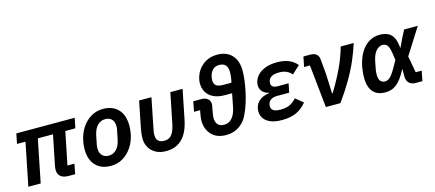

<svg xmlns="http://www.w3.org/2000/svg" viewBox="-54 -1287 4154 1834"><g transform="rotate(-15 2022.5 -370.0)"><path d="M517 0H454Q401 0 374 -23Q347 -46 347 -88Q347 -95 348 -105.5Q349 -116 351 -126L411 -423H261L176 0H54L139 -423H55L75 -522H652L632 -423H533L467 -99H536Z M868 12Q806 12 760.5 -13.5Q715 -39 690 -87.5Q665 -136 665 -205Q665 -228 667.5 -249Q670 -270 674 -290Q689 -362 725.5 -416.5Q762 -471 815.5 -502.5Q869 -534 935 -534Q996 -534 1041.5 -509Q1087 -484 1112 -435.5Q1137 -387 1137 -317Q1137 -295 1135 -273.5Q1133 -252 1129 -232Q1115 -162 1078 -106.5Q1041 -51 987.5 -19.5Q934 12 868 12ZM874 -88Q919 -88 951 -121Q983 -154 995 -217L1013 -305Q1014 -312 1015.5 -321Q1017 -330 1017 -340Q1017 -368 1007 -389.5Q997 -411 977 -422.5Q957 -434 928 -434Q884 -434 852 -401.5Q820 -369 807 -306L789 -217Q788 -211 787 -202Q786 -193 786 -182Q786 -154 796 -133Q806 -112 826 -100Q846 -88 874 -88Z M1411 -522 1355 -241Q1350 -216 1347 -199.5Q1344 -183 1344 -167Q1344 -127 1364 -107.5Q1384 -88 1422 -88Q1451 -88 1473 -100Q1495 -112 1511.5 -143.5Q1528 -175 1540 -235L1598 -522H1719L1660 -228Q1643 -147 1610.5 -94Q1578 -41 1529.5 -14.5Q1481 12 1415 12Q1356 12 1314 -11Q1272 -34 1249 -74Q1226 -114 1226 -164Q1226 -185 1228.5 -205.5Q1231 -226 1235 -251L1289 -522Z M1787 -381H1869Q1908 -381 1930 -361Q1952 -341 1952 -309Q1952 -302 1950.5 -292.5Q1949 -283 1946 -271L1939 -232Q1937 -219 1934.5 -203.5Q1932 -188 1932 -177Q1932 -136 1952.5 -112Q1973 -88 2014 -88Q2046 -88 2070.5 -103.5Q2095 -119 2113 -151.5Q2131 -184 2141 -236L2165 -359H2097Q2027 -359 1981.5 -381.5Q1936 -404 1914 -442.5Q1892 -481 1892 -529Q1892 -568 1909 -611Q1926 -654 1959 -687Q1990 -718 2030.5 -735Q2071 -752 2122 -752Q2184 -752 2227.5 -727Q2271 -702 2294.5 -655Q2318 -608 2318 -542Q2318 -505 2312 -454.5Q2306 -404 2295 -349Q2283 -291 2265 -233.5Q2247 -176 2224.5 -129.5Q2202 -83 2175 -56Q2141 -22 2100.5 -5Q2060 12 2008 12Q1916 12 1865 -42.5Q1814 -97 1814 -184Q1814 -200 1816.5 -217Q1819 -234 1823 -256L1828 -282H1768ZM2013 -527Q2013 -494 2033 -476Q2053 -458 2106 -458H2185L2190 -481Q2194 -500 2196 -519.5Q2198 -539 2198 -563Q2198 -605 2177.5 -628.5Q2157 -652 2116 -652Q2073 -652 2049.5 -627Q2026 -602 2018 -566Q2016 -554 2014.5 -545Q2013 -536 2013 -527Z M2731 -157 2806 -96Q2758 -38 2700 -13Q2642 12 2561 12Q2494 12 2450 -6Q2406 -24 2384 -55.5Q2362 -87 2362 -126Q2362 -183 2398.5 -221Q2435 -259 2505 -268L2506 -272Q2463 -283 2442 -308.5Q2421 -334 2421 -368Q2421 -410 2447 -448Q2473 -486 2525.5 -510Q2578 -534 2654 -534Q2720 -534 2768.5 -514.5Q2817 -495 2851 -454L2773 -382Q2750 -409 2720 -422Q2690 -435 2648 -435Q2599 -435 2573.5 -419Q2548 -403 2542 -377Q2541 -372 2540.5 -366.5Q2540 -361 2540 -354Q2540 -335 2555.5 -323Q2571 -311 2604 -311H2711L2693 -223H2574Q2536 -223 2512.5 -208Q2489 -193 2483 -165Q2482 -161 2481.5 -156Q2481 -151 2481 -143Q2481 -118 2502.5 -103Q2524 -88 2574 -88Q2624 -88 2660 -103Q2696 -118 2731 -157Z M3140 0H2996L2952 -423H2894L2914 -522H2982Q3021 -522 3042.5 -503.5Q3064 -485 3066 -450L3079 -308L3087 -111H3093Q3160 -220 3206.5 -318.5Q3253 -417 3283 -522H3411Q3387 -443 3350 -358Q3313 -273 3260.5 -183.5Q3208 -94 3140 0Z M3970 -99 3951 0H3883Q3843 0 3819 -24Q3795 -48 3796 -92V-159H3793Q3767 -109 3742.5 -76Q3718 -43 3692.5 -23.5Q3667 -4 3639.5 4Q3612 12 3582 12Q3531 12 3495 -8.5Q3459 -29 3440 -70.5Q3421 -112 3421 -174Q3421 -205 3424 -233.5Q3427 -262 3432 -288Q3447 -362 3480 -417.5Q3513 -473 3561.5 -503.5Q3610 -534 3669 -534Q3720 -534 3753.5 -516.5Q3787 -499 3805.5 -461.5Q3824 -424 3828 -364H3832L3871 -447L3910 -522H4045L3881 -263L3911 -99ZM3607 -90Q3622 -90 3638 -98Q3654 -106 3672 -128Q3690 -150 3713 -190L3754 -262L3744 -332Q3735 -390 3718 -411.5Q3701 -433 3674 -433Q3638 -433 3608.5 -401.5Q3579 -370 3565 -304L3551 -232Q3547 -215 3546 -201.5Q3545 -188 3545 -171Q3545 -128 3562 -109Q3579 -90 3607 -90Z"/></g></svg>

Font: IBM Plex Sans SemiBold
Style: Italic
Weight: 600
Italic angle: -11.31°
Designer: Mike Abbink, Paul van der Laan, Pieter van Rosmalen
Foundry: Bold Monday
Version: Version 3.201